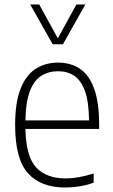

<svg xmlns="http://www.w3.org/2000/svg" viewBox="-20 -828 503 857"><path d="M271 9Q162.5 9 105 -54.5Q47.5 -118 47.5 -270.5Q47.5 -370.5 71.8 -431.8Q96 -493 139.2 -520.8Q182.5 -548.5 239 -548.5Q296 -548.5 337 -521Q378 -493.5 400.2 -432.2Q422.5 -371 422.5 -270V-252.5H93.5Q96 -129 141.8 -80.2Q187.5 -31.5 274.5 -31.5Q326.5 -31.5 398 -53.5V-12.5Q363 -0.5 332 4.2Q301 9 271 9ZM239 -510Q197 -510 164.8 -490Q132.5 -470 113.8 -422.2Q95 -374.5 93.5 -290.5H377.5Q376.5 -374 359 -422Q341.5 -470 311 -490Q280.5 -510 239 -510ZM215 -630.5 115 -808H155L238 -657L321 -808H361L261 -630.5Z"/></svg>

Font: Encode Sans SmCnd XLt
Style: Regular
Weight: 200
Width: 4
Designer: Multiple Designers
Foundry: Impallari Type
Version: Version 3.002; ttfautohint (v1.8.3) -l 8 -r 50 -G 200 -x 14 